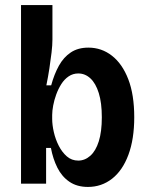

<svg xmlns="http://www.w3.org/2000/svg" viewBox="-20 -725 589 758"><path d="M327 13Q284 13 254 -7.5Q224 -28 206.5 -63Q189 -98 181 -141H162V0H63V-263V-705H187V-569Q187 -547 183.5 -517.5Q180 -488 175 -455Q170 -422 163 -388H182Q194 -432 212.5 -465.5Q231 -499 259.5 -518Q288 -537 329 -537Q381 -537 422 -505Q463 -473 486.5 -412Q510 -351 510 -262Q510 -176 487 -114Q464 -52 422.5 -19.5Q381 13 327 13ZM289 -91Q315 -91 336.5 -110Q358 -129 370 -167Q382 -205 382 -262Q382 -319 370 -357.5Q358 -396 337 -415.5Q316 -435 289 -435Q268 -435 251 -423.5Q234 -412 222 -393Q210 -374 202 -352Q194 -330 190 -308.5Q186 -287 186 -271V-256Q186 -232 192.5 -203.5Q199 -175 212 -149.5Q225 -124 244 -107.5Q263 -91 289 -91Z"/></svg>

Font: Bricolage Grotesque SemiCondensed SemiBold
Style: Regular
Weight: 600
Width: 4
Designer: Mathieu Triay
Foundry: Atelier Triay
Version: Version 1.001;gftools[0.9.33.dev8+g029e19f]